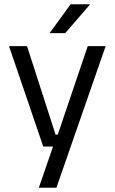

<svg xmlns="http://www.w3.org/2000/svg" viewBox="-20 -703 534 895"><path d="M285.5 -75.5 243 -57 389 -488H472.5L243 172H161L238 -51L273.5 -20H181.5L22 -488H106L239 -75.5ZM309 -683H399V-681.5L284 -548.5H212V-549.5Z"/></svg>

Font: Anek Latin
Style: Regular
Weight: 400
Designer: Yesha Goshar
Foundry: Ek Type
Version: Version 1.003